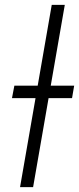

<svg xmlns="http://www.w3.org/2000/svg" viewBox="-20 -770 325 790"><path d="M246.6 -750 116.2 0H62.5L192.9 -750ZM285.2 -417.5 276.4 -366.2H29.3L39.1 -417.5Z"/></svg>

Font: Roboto Condensed Light
Style: Italic
Weight: 300
Italic angle: -12°
Designer: Christian Robertson
Foundry: Google
Version: Version 3.0; 2020